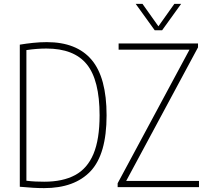

<svg xmlns="http://www.w3.org/2000/svg" viewBox="-20 -964 1073 989"><path d="M207 5Q178.5 5 149.8 3.2Q121 1.5 82 -2V-734Q114.5 -739.5 150.2 -743.2Q186 -747 221 -747Q375 -747 452 -655.8Q529 -564.5 529 -370Q529 -170 446.8 -82.5Q364.5 5 207 5ZM208 -28Q303.5 -28 366.8 -62Q430 -96 461.5 -171.2Q493 -246.5 493 -370Q493 -551.5 427 -632.8Q361 -714 219 -714Q195 -714 168.8 -712Q142.5 -710 116 -706V-33Q141 -30 163 -29Q185 -28 208 -28ZM586 0V-20L956 -708H591V-740H1000V-720L630 -32H1005V0ZM777 -808 679 -944H714L796 -828.5L878 -944H913L815 -808Z"/></svg>

Font: Encode Sans Cnd Th
Style: Regular
Weight: 100
Width: 3
Designer: Multiple Designers
Foundry: Impallari Type
Version: Version 3.002; ttfautohint (v1.8.3) -l 8 -r 50 -G 200 -x 14 